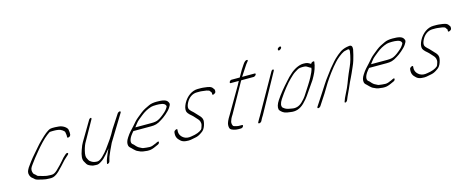

<svg xmlns="http://www.w3.org/2000/svg" viewBox="-38 -1266 4551 1879"><g transform="rotate(-15 2237.5 -326.5)"><path d="M480.7 -481H451.9C439.1 -481 427.5 -478 419.6 -474C411.6 -470 398.8 -462 381.7 -449C355.4 -429 287.8 -363 265.2 -334C238.2 -300 203.3 -266 167.6 -218C146.8 -190 134.5 -173 130 -166C125.6 -159 121.6 -151 118.2 -144C107.3 -122 108.5 -98 123.7 -74C130.3 -63 143.3 -57 151.9 -48C158.5 -37 178.5 -29 211.6 -23C225.1 -20 235.1 -16 247.5 -15L263.9 -12C276.3 -11 287.9 -10 299.1 -10H316.7C340.7 -10 366.7 -23 396.9 -51C410.8 -64 472.4 -129 485.1 -145C492.8 -153 499.8 -159 505.2 -164L528.6 -185C539 -194 540.9 -200 535.4 -205C529.9 -210 519.9 -206 507.5 -195C485 -175 481 -171 457.9 -143C444 -126 419.8 -101 386 -68C365.7 -49 347.8 -40 331.8 -40H314.2C303 -40 293 -41 282.9 -42L265.7 -45C258.1 -46 250.1 -48 240.9 -51L216.8 -58C202.8 -62 189.8 -64 184.2 -73C177.6 -82 164.1 -89 157.5 -98C146.3 -122 146.7 -145 160 -166C164 -172 167.9 -178 173.9 -186C204.5 -228 224.3 -254 261.4 -298C299.5 -344 350.4 -400 387.8 -428C401.8 -439 411.7 -446 415.7 -448C419.7 -450 428.9 -451 444.9 -451H464.9C482.5 -451 485.3 -450 507.6 -447C528.6 -445 563.8 -421 565.4 -408C567 -393 572.1 -379 569.7 -360C568.3 -349 575.3 -347 590.3 -353C597.8 -356 602.7 -362 605.2 -371L605.6 -380C608 -395 602.8 -415 601.7 -427C594.1 -448 558.9 -474 519.9 -478Z M1107.6 -452 1018.9 -316C986.1 -253 951.2 -205 909.5 -148C893.6 -126 873.4 -103 848.7 -79C824.9 -57 804.1 -47 786.9 -50C780.1 -51 773.6 -51 768.1 -52C749 -54 717.9 -74 712.8 -86C709.2 -95 705.2 -101 702.6 -106C693.5 -120 693.4 -146 702.6 -183C711.8 -220 723.1 -249 736.4 -270L845.2 -464C849.2 -472 847.9 -479 841.5 -479C835.1 -479 825.2 -472 821.2 -464L706.4 -270C697 -255 686.7 -232 675.9 -200C655.9 -145 652.6 -106 667.3 -83C670.9 -78 675.9 -68 683.5 -55C691.1 -42 710.7 -31 742.3 -22C749.8 -21 759.8 -21 770.3 -20C795.5 -17 808.2 -25 834.1 -42C850.1 -52 869.2 -70 889.8 -94C910.5 -118 924.4 -135 932.7 -146C929.6 -140 923.2 -126 920.1 -120C917.7 -116 914.6 -108 909.4 -95C900.8 -73 892.9 -57 887 -38L880.7 -10C873.6 8 902.8 -1 907.9 -20L915.7 -48C916.9 -53 918.1 -58 920.4 -64C925.9 -76 937 -106 944.1 -120L977.3 -190L1137.6 -452C1142.5 -460 1140 -467 1132 -467C1124 -467 1112.5 -460 1107.6 -452Z M1239.4 -276C1253.6 -294 1265.1 -311 1279 -326C1285.8 -333 1303.7 -348 1334 -372C1365.8 -398 1400.9 -418 1440.8 -430C1451.6 -433 1469.2 -435 1494 -435C1530.5 -435 1573.5 -431 1584.1 -410C1590.7 -397 1592.2 -398 1576.4 -374C1569.5 -364 1561.6 -354 1551.1 -345C1518.8 -316 1492.4 -297 1472.1 -288C1456.9 -280 1434.5 -276 1404.9 -276ZM1211.6 -246H1389.1C1429.9 -246 1456.7 -251 1500.1 -280C1527.5 -295 1585.7 -342 1606.4 -374C1628.2 -408 1627.1 -412 1618 -430C1603.8 -458 1567.2 -465 1506.2 -465C1472.2 -465 1445.4 -460 1424.7 -450C1409.9 -443 1394 -435 1379.2 -428C1352.5 -415 1317.5 -385 1294 -366C1266.9 -344 1254.2 -330 1222.3 -292C1187.1 -253 1174.6 -244 1145.5 -199C1126.2 -170 1119.4 -144 1125.1 -121C1129.2 -103 1145.7 -96 1156.3 -83C1164.4 -73 1175 -66 1184.5 -57C1193.1 -48 1218.7 -41 1230.2 -34C1236.7 -31 1258 -27 1292.9 -24H1312.9C1331.3 -24 1354.8 -31 1386.3 -46L1408.7 -56C1418.6 -61 1423.4 -67 1424.5 -76C1425.7 -91 1412.5 -84 1388.6 -72C1363 -60 1343.1 -54 1327.1 -54C1303.1 -54 1282.3 -58 1264.6 -60C1247.8 -62 1250.2 -66 1230.9 -74C1218.4 -79 1203.8 -90 1188.2 -109C1183.6 -114 1180.1 -119 1174.6 -122C1152.4 -136 1155.2 -168 1180.4 -207C1192.8 -226 1201.2 -233 1211.6 -246Z M1776.9 -377C1762.7 -349 1756.5 -325 1759 -305C1759.1 -289 1774.4 -269 1804.1 -245C1822.2 -230 1833.1 -213 1853.2 -193C1865.3 -181 1879.1 -155 1870 -126C1864.9 -111 1862.2 -102 1861 -99C1859.8 -96 1856.6 -92 1854.7 -89C1832.4 -69 1797.7 -56 1748.5 -49C1719.7 -43 1693.4 -46 1673.3 -58C1639.7 -79 1625.9 -108 1631.7 -146C1634.5 -164 1599.6 -150 1596.8 -132C1590.1 -88 1602.3 -64 1632.5 -38C1645 -27 1661.6 -20 1682.6 -18C1724.7 -13 1739.5 -20 1778.2 -27C1797 -30 1815.8 -37 1834.1 -49C1860 -66 1870.8 -73 1883.8 -98C1896.1 -121 1902.7 -154 1902.2 -171C1901.2 -193 1885.1 -213 1872.3 -225C1859 -238 1842.9 -258 1828.4 -272C1801.4 -295 1787.3 -312 1787.7 -323C1785.2 -337 1789.9 -355 1800.9 -377C1825.1 -424 1865.3 -451 1909.3 -451H1943.7C1948.5 -451 1953.3 -451 1957.7 -450C1984.5 -446 2030 -445 2038.6 -428C2042.1 -421 2045.7 -416 2049.2 -413C2050.7 -412 2051.2 -409 2050.3 -405L2049.8 -396C2047 -378 2084.8 -394 2085.7 -410L2086.6 -420C2088 -435 2080.5 -438 2074.4 -448C2061.8 -469 2033.2 -474 1995.2 -478L1978.2 -480C1972.7 -481 1965.1 -481 1959.5 -481H1925.1C1869.1 -481 1810.2 -441 1776.9 -377Z M2259.5 -13C2263.5 -21 2261.4 -28 2255 -28H2246.2H2220.2C2209.2 -28 2193.2 -32 2172.6 -39C2160.6 -43 2154.9 -74 2159.8 -88C2167.6 -110 2167.6 -116 2192.3 -154L2343.1 -424C2350.6 -439 2356.9 -449 2360.1 -453H2485C2493 -453 2504.5 -460 2509.4 -468C2514.4 -476 2512.8 -483 2504.8 -483H2376.7C2377.9 -484 2378.3 -485 2378.7 -486L2421.3 -551L2449 -593C2457.4 -606 2484.2 -628 2465.7 -631C2452.7 -633 2436.8 -621 2419 -593L2391.5 -551L2355.5 -488C2354.3 -485 2353.9 -484 2352.7 -483H2267.9C2261.5 -483 2251.5 -476 2247.6 -468C2243.6 -460 2245.7 -453 2252.1 -453H2336.1C2334.9 -452 2333.7 -451 2333.3 -450L2314.7 -415L2162.3 -154C2136.6 -114 2123.3 -83 2122.4 -63C2121.6 -43 2124.7 -29 2131.8 -21C2141.9 -9 2179.4 2 2207.4 2H2233.4C2244.8 2 2254 -3 2259.5 -13Z M2667.2 -460 2446.9 -70C2441.5 -61 2436.1 -52 2430.6 -43L2413.9 -13C2404.5 6 2437.5 2 2446.8 -17L2451.7 -27C2456.7 -37 2464.6 -51 2476.9 -70L2691.2 -460C2695.2 -468 2693.2 -475 2686.8 -475C2680.4 -475 2671.2 -468 2667.2 -460ZM2798.4 -670C2786.9 -663 2781.5 -656 2784.1 -649C2784.6 -638 2791.7 -636 2804.6 -644C2830 -659 2822.3 -684 2798.4 -670Z M3054.4 -394C3053.4 -392 3053.5 -386 3051 -375C3048.6 -364 3038.3 -341 3019.6 -305C3000.8 -269 2965.3 -215 2918.5 -143C2909.8 -129 2894.3 -112 2872.1 -90C2841 -60 2805.5 -49 2765.1 -58C2726.4 -65 2711.4 -65 2681.7 -90C2667.6 -108 2672.4 -136 2696.6 -173C2737.1 -235 2798.3 -313 2834.5 -346C2843.3 -354 2852.4 -363 2862.8 -373C2882.7 -391 2896.6 -398 2919.7 -412C2932.5 -420 2948.1 -423 2969.7 -423C2997.7 -423 3005.7 -423 3025.8 -409C3039.4 -400 3047.9 -395 3054.4 -394ZM3061.6 -431C3058.6 -433 3054.6 -435 3050.1 -438C3032.5 -447 3028.5 -453 2987.5 -453C2943.9 -453 2888.5 -424 2852.7 -390L2822.4 -362C2813.3 -353 2801 -340 2788.7 -325C2744.8 -277 2701.2 -225 2665.6 -171C2642.4 -136 2634.1 -107 2638.7 -84C2640.3 -75 2650.4 -63 2671 -48C2679.1 -42 2693.1 -36 2714.1 -32L2743.2 -28C2796.5 -18 2842.4 -33 2885.3 -75C2910.8 -101 2928.7 -122 2938.6 -137C2967.1 -181 2993.8 -214 3033.8 -275C3063.4 -325 3081.6 -366 3088.4 -398C3090.3 -406 3094.2 -414 3093.2 -420L3097.1 -440C3099.5 -449 3093.5 -451 3079.5 -447C3072.5 -445 3067.1 -440 3061.6 -431Z M3042.8 -9 3112.1 -115C3148.9 -179 3187 -239 3227.8 -294C3265.1 -344 3274.3 -353 3303.3 -386C3325.5 -412 3374.1 -452 3403.9 -465C3416.4 -470 3432.9 -471 3447.8 -475C3458.8 -475 3462.4 -466 3460 -449C3452.4 -397 3439.3 -350 3419.1 -305C3411.2 -287 3401.4 -267 3393 -246C3373.2 -196 3376 -207 3356.3 -153C3347.2 -128 3332.2 -96 3312.1 -57C3299 -32 3289.9 -11 3284 8C3273.8 28 3300.5 25 3310.4 2C3318.3 -16 3327.4 -41 3339.6 -64C3347.1 -79 3352.3 -90 3355.4 -98C3364.1 -120 3372.4 -135 3382.7 -160C3396 -189 3409.3 -212 3420.6 -239C3435.8 -276 3459 -321 3468.7 -355C3479 -390 3488.7 -424 3495.9 -463C3499.2 -494 3488.1 -508 3463.1 -504C3433.1 -500 3410.7 -495 3378.8 -477C3361.6 -465 3350.5 -457 3344.1 -451C3338.1 -446 3333 -441 3327 -436C3313.1 -423 3302.7 -415 3288 -398C3254.2 -361 3219.7 -318 3185.2 -269C3159.8 -237 3128 -186 3082.1 -115L3012.8 -9C3007.9 -1 3010.5 6 3018.5 6C3026.5 6 3037.9 -1 3042.8 -9Z M3627.4 -276C3641.6 -294 3653.1 -311 3667 -326C3673.8 -333 3691.7 -348 3722 -372C3753.8 -398 3788.9 -418 3828.8 -430C3839.6 -433 3857.2 -435 3882 -435C3918.5 -435 3961.5 -431 3972.1 -410C3978.7 -397 3980.2 -398 3964.4 -374C3957.5 -364 3949.6 -354 3939.1 -345C3906.8 -316 3880.4 -297 3860.1 -288C3844.9 -280 3822.5 -276 3792.9 -276ZM3599.6 -246H3777.1C3817.9 -246 3844.7 -251 3888.1 -280C3915.5 -295 3973.7 -342 3994.4 -374C4016.2 -408 4015.1 -412 4006 -430C3991.8 -458 3955.2 -465 3894.2 -465C3860.2 -465 3833.4 -460 3812.7 -450C3797.9 -443 3782 -435 3767.2 -428C3740.5 -415 3705.5 -385 3682 -366C3654.9 -344 3642.2 -330 3610.3 -292C3575.1 -253 3562.6 -244 3533.5 -199C3514.2 -170 3507.4 -144 3513.1 -121C3517.2 -103 3533.7 -96 3544.3 -83C3552.4 -73 3563 -66 3572.5 -57C3581.1 -48 3606.7 -41 3618.2 -34C3624.7 -31 3646 -27 3680.9 -24H3700.9C3719.3 -24 3742.8 -31 3774.3 -46L3796.7 -56C3806.6 -61 3811.4 -67 3812.5 -76C3813.7 -91 3800.5 -84 3776.6 -72C3751 -60 3731.1 -54 3715.1 -54C3691.1 -54 3670.3 -58 3652.6 -60C3635.8 -62 3638.2 -66 3618.9 -74C3606.4 -79 3591.8 -90 3576.2 -109C3571.6 -114 3568.1 -119 3562.6 -122C3540.4 -136 3543.2 -168 3568.4 -207C3580.8 -226 3589.2 -233 3599.6 -246Z M4164.9 -377C4150.7 -349 4144.5 -325 4147 -305C4147.1 -289 4162.4 -269 4192.1 -245C4210.2 -230 4221.1 -213 4241.2 -193C4253.3 -181 4267.1 -155 4258 -126C4252.9 -111 4250.2 -102 4249 -99C4247.8 -96 4244.6 -92 4242.7 -89C4220.4 -69 4185.7 -56 4136.5 -49C4107.7 -43 4081.4 -46 4061.3 -58C4027.7 -79 4013.9 -108 4019.7 -146C4022.5 -164 3987.6 -150 3984.8 -132C3978.1 -88 3990.3 -64 4020.5 -38C4033 -27 4049.6 -20 4070.6 -18C4112.7 -13 4127.5 -20 4166.2 -27C4185 -30 4203.8 -37 4222.1 -49C4248 -66 4258.8 -73 4271.8 -98C4284.1 -121 4290.7 -154 4290.2 -171C4289.2 -193 4273.1 -213 4260.3 -225C4247 -238 4230.9 -258 4216.4 -272C4189.4 -295 4175.3 -312 4175.7 -323C4173.2 -337 4177.9 -355 4188.9 -377C4213.1 -424 4253.3 -451 4297.3 -451H4331.7C4336.5 -451 4341.3 -451 4345.7 -450C4372.5 -446 4418 -445 4426.6 -428C4430.1 -421 4433.7 -416 4437.2 -413C4438.7 -412 4439.2 -409 4438.3 -405L4437.8 -396C4435 -378 4472.8 -394 4473.7 -410L4474.6 -420C4476 -435 4468.5 -438 4462.4 -448C4449.8 -469 4421.2 -474 4383.2 -478L4366.2 -480C4360.7 -481 4353.1 -481 4347.5 -481H4313.1C4257.1 -481 4198.2 -441 4164.9 -377Z"/></g></svg>

Font: MewTooHand
Style: UltimateCondIta
Weight: 400
Designer: Mew Too, Robert Jablonski
Version: Version 0.77